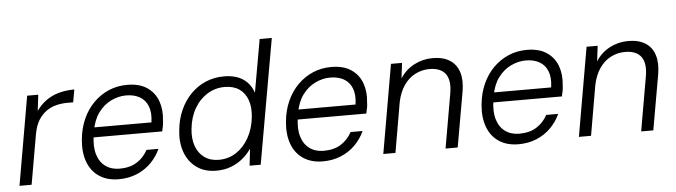

<svg xmlns="http://www.w3.org/2000/svg" viewBox="-46 -906 3886 1103"><g transform="rotate(-5 1896.5 -354.0)"><path d="M28 0 117 -512H181L170 -420Q194 -454 226.5 -477.5Q259 -501 300 -512.5Q341 -524 390 -524L377 -451H341Q311 -451 280 -443.5Q249 -436 222 -417Q195 -398 176 -367Q157 -336 148 -287L98 0Z M600 12Q534 12 488 -18.5Q442 -49 421.5 -104.5Q401 -160 408 -233Q414 -298 438 -351.5Q462 -405 500.5 -443.5Q539 -482 588 -503Q637 -524 694 -524Q765 -524 809 -494Q853 -464 871 -414Q889 -364 882 -303Q882 -289 879 -272.5Q876 -256 872 -240H460L470 -297H815Q823 -353 808.5 -390Q794 -427 761.5 -445.5Q729 -464 683 -464Q639 -464 596.5 -443.5Q554 -423 523.5 -382Q493 -341 482 -278L478 -253Q468 -188 481.5 -142.5Q495 -97 528.5 -72.5Q562 -48 610 -48Q669 -48 709 -73Q749 -98 773 -142H842Q822 -98 787.5 -63Q753 -28 705.5 -8Q658 12 600 12Z M1163 12Q1095 12 1049 -21.5Q1003 -55 982.5 -111.5Q962 -168 970 -238Q976 -301 999.5 -353.5Q1023 -406 1061 -444.5Q1099 -483 1147.5 -503.5Q1196 -524 1252 -524Q1319 -524 1361.5 -496Q1404 -468 1422 -415L1476 -720H1546L1419 0H1355L1366 -97Q1347 -69 1318 -44Q1289 -19 1250 -3.5Q1211 12 1163 12ZM1182 -49Q1238 -49 1282.5 -78Q1327 -107 1356 -159Q1385 -211 1392 -277Q1398 -334 1383 -376Q1368 -418 1334.5 -440.5Q1301 -463 1251 -463Q1197 -463 1151.5 -435Q1106 -407 1077 -357Q1048 -307 1041 -240Q1035 -183 1050.5 -140Q1066 -97 1100 -73Q1134 -49 1182 -49Z M1777 12Q1711 12 1665 -18.5Q1619 -49 1598.5 -104.5Q1578 -160 1585 -233Q1591 -298 1615 -351.5Q1639 -405 1677.5 -443.5Q1716 -482 1765 -503Q1814 -524 1871 -524Q1942 -524 1986 -494Q2030 -464 2048 -414Q2066 -364 2059 -303Q2059 -289 2056 -272.5Q2053 -256 2049 -240H1637L1647 -297H1992Q2000 -353 1985.5 -390Q1971 -427 1938.5 -445.5Q1906 -464 1860 -464Q1816 -464 1773.5 -443.5Q1731 -423 1700.5 -382Q1670 -341 1659 -278L1655 -253Q1645 -188 1658.5 -142.5Q1672 -97 1705.5 -72.5Q1739 -48 1787 -48Q1846 -48 1886 -73Q1926 -98 1950 -142H2019Q1999 -98 1964.5 -63Q1930 -28 1882.5 -8Q1835 12 1777 12Z M2126 0 2215 -512H2279L2268 -423Q2299 -472 2349 -498Q2399 -524 2456 -524Q2516 -524 2554.5 -499.5Q2593 -475 2607.5 -429Q2622 -383 2611 -318L2555 0H2485L2539 -310Q2553 -386 2525.5 -424.5Q2498 -463 2432 -463Q2389 -463 2350.5 -443.5Q2312 -424 2285 -385Q2258 -346 2246 -289L2196 0Z M2905 12Q2839 12 2793 -18.5Q2747 -49 2726.5 -104.5Q2706 -160 2713 -233Q2719 -298 2743 -351.5Q2767 -405 2805.5 -443.5Q2844 -482 2893 -503Q2942 -524 2999 -524Q3070 -524 3114 -494Q3158 -464 3176 -414Q3194 -364 3187 -303Q3187 -289 3184 -272.5Q3181 -256 3177 -240H2765L2775 -297H3120Q3128 -353 3113.5 -390Q3099 -427 3066.5 -445.5Q3034 -464 2988 -464Q2944 -464 2901.5 -443.5Q2859 -423 2828.5 -382Q2798 -341 2787 -278L2783 -253Q2773 -188 2786.5 -142.5Q2800 -97 2833.5 -72.5Q2867 -48 2915 -48Q2974 -48 3014 -73Q3054 -98 3078 -142H3147Q3127 -98 3092.5 -63Q3058 -28 3010.5 -8Q2963 12 2905 12Z M3254 0 3343 -512H3407L3396 -423Q3427 -472 3477 -498Q3527 -524 3584 -524Q3644 -524 3682.5 -499.5Q3721 -475 3735.5 -429Q3750 -383 3739 -318L3683 0H3613L3667 -310Q3681 -386 3653.5 -424.5Q3626 -463 3560 -463Q3517 -463 3478.5 -443.5Q3440 -424 3413 -385Q3386 -346 3374 -289L3324 0Z"/></g></svg>

Font: DM Sans 12pt Light
Style: Italic
Weight: 300
Italic angle: -10°
Version: Version 4.004;gftools[0.9.30]